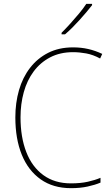

<svg xmlns="http://www.w3.org/2000/svg" viewBox="-20 -971 581 1001"><path d="M361 -699Q293 -699 241.5 -672Q190 -645 155.5 -598.5Q121 -552 104 -490.5Q87 -429 87 -359Q87 -256 117 -178.5Q147 -101 206 -58Q265 -15 350 -15Q400 -15 438 -23.5Q476 -32 504 -44V-19Q476 -7 437 1.5Q398 10 350 10Q257 10 192 -36Q127 -82 93.5 -164.5Q60 -247 60 -359Q60 -435 79 -501Q98 -567 136.5 -617Q175 -667 231 -695.5Q287 -724 361 -724Q403 -724 440 -715.5Q477 -707 513 -690L502 -666Q465 -686 429.5 -692.5Q394 -699 361 -699ZM460 -944Q447 -927 430 -907Q413 -887 394.5 -866.5Q376 -846 357 -827Q338 -808 319 -792H301V-800Q324 -823 347.5 -849Q371 -875 393 -901.5Q415 -928 430 -951H460Z"/></svg>

Font: Noto Sans Khmer SemiCondensed Thin
Style: Regular
Weight: 250
Width: 4
Designer: Danh Hong and the Monotype Design Team
Foundry: Monotype Imaging Inc.
Version: Version 2.004